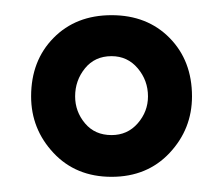

<svg xmlns="http://www.w3.org/2000/svg" viewBox="-20 -601 294 253"><path d="M127 -368Q80 -368 50.5 -399.5Q21 -431 21 -474Q21 -521 50.5 -551Q80 -581 127 -581Q174 -581 203.5 -551Q233 -521 233 -474Q233 -431 203.5 -399.5Q174 -368 127 -368ZM127 -423Q148 -423 161.5 -438.5Q175 -454 175 -474Q175 -495 161.5 -511Q148 -527 127 -527Q105 -527 92 -511Q79 -495 79 -474Q79 -454 92 -438.5Q105 -423 127 -423Z"/></svg>

Font: Zain
Style: Bold
Weight: 700
Designer: Zain,Boutros
Foundry: Mobile Telecommunications Company (Zain), 2024
Version: Version 1.50; ttfautohint (v1.8.4)